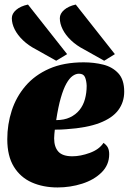

<svg xmlns="http://www.w3.org/2000/svg" viewBox="-20 -804 566 844"><path d="M233 20Q170 20 120 -2Q70 -24 41 -71Q12 -118 12 -192Q12 -257 31.5 -317.5Q51 -378 92 -426Q133 -474 196.5 -502Q260 -530 348 -530Q393 -530 433.5 -520Q474 -510 500 -482Q526 -454 526 -401Q526 -355 500 -320Q474 -285 418 -263.5Q362 -242 272 -236Q260 -235 247.5 -234.5Q235 -234 221 -234Q220 -225 219 -214.5Q218 -204 218 -196Q218 -158 236.5 -137.5Q255 -117 298 -117Q334 -117 375 -132Q416 -147 435 -176Q449 -166 454.5 -154.5Q460 -143 460 -126Q460 -79 426.5 -46Q393 -13 341 3.5Q289 20 233 20ZM227 -276Q262 -276 287.5 -288Q313 -300 329.5 -320.5Q346 -341 353.5 -368.5Q361 -396 361 -427Q360 -450 353.5 -465Q347 -480 327 -480Q313 -480 299 -470Q285 -460 272 -437Q259 -414 247.5 -374.5Q236 -335 227 -276ZM438 -537 349 -587Q316 -604 292 -627Q268 -650 255.5 -675Q243 -700 243 -724Q243 -744 262 -760.5Q281 -777 313 -784L485 -566ZM227 -537 138 -587Q105 -604 81 -627Q57 -650 44.5 -675Q32 -700 32 -724Q32 -744 51 -760.5Q70 -777 103 -784L275 -566Z"/></svg>

Font: Sansita Swashed Light Black
Style: Regular
Weight: 900
Version: Version 1.003